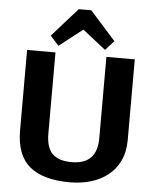

<svg xmlns="http://www.w3.org/2000/svg" viewBox="-62 -1002 857 1064"><g transform="rotate(5 366.5 -470.0)"><path d="M367.2 10.1Q216.9 10.1 141.9 -52.8Q67 -115.7 67 -253.2V-700H224.8V-248Q224.8 -172.2 259 -137.1Q293.3 -102.1 367.2 -102.1Q508.1 -102.1 508.1 -248V-700H666V-253.2Q666 -185.9 642.7 -136.5Q619.5 -87.1 578.2 -54.5Q536.9 -21.9 482.9 -5.9Q428.8 10.1 367.2 10.1ZM190.7 -790.5 332.6 -950H402.3L544.7 -790.5L497.1 -737.9L323.8 -874.1H412.1L237.8 -737.9Z"/></g></svg>

Font: Pathway Extreme 8pt Thin
Style: Regular
Weight: 100
Designer: Eduardo Rodriguez Tunni
Foundry: Eduardo Rodriguez Tunni
Version: Version 1.000